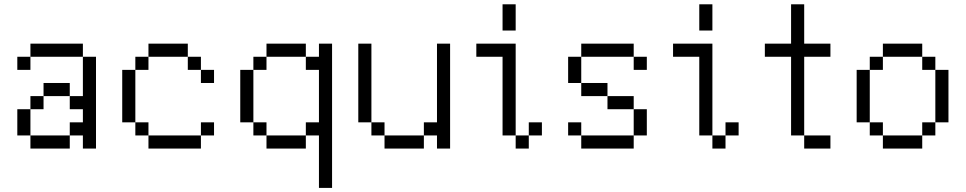

<svg xmlns="http://www.w3.org/2000/svg" viewBox="-20 -708 4602 915"><path d="M62.5 -437.5H125V-375H62.5ZM62.5 -187.5H125V-62.5H62.5ZM125 -62.5H312.5V0H125ZM125 -250H187.5V-187.5H125ZM125 -500H375V-437.5H125ZM187.5 -312.5H312.5V-250H187.5ZM312.5 -125H375V-187.5H312.5V-250H375V-437.5H437.5V0H375V-62.5H312.5Z M625 -375V-125H562.5V-375ZM625 -125H687.5V-62.5H625ZM625 -437.5H687.5V-375H625ZM687.5 -62.5H937.5V0H687.5ZM687.5 -500H875V-437.5H687.5ZM875 -437.5H937.5V-375H875ZM937.5 -125H1000V-62.5H937.5ZM937.5 -375H1000V-312.5H937.5Z M1500 187.5V-62.5H1437.5V-125H1500V-375H1437.5V-437.5H1500V-500H1562.5V187.5ZM1125 -375H1187.5V-125H1125ZM1187.5 -125H1250V-62.5H1187.5ZM1187.5 -437.5H1250V-375H1187.5ZM1250 -62.5H1437.5V0H1250ZM1250 -500H1437.5V-437.5H1250Z M1750 -500V-125H1687.5V-500ZM1750 -125H1812.5V-62.5H1750ZM1812.5 -62.5H2000V0H1812.5ZM2000 -125H2062.5V-500H2125V0H2062.5V-62.5H2000Z M2437.5 -562.5H2375V-687.5H2437.5ZM2250 -500H2437.5V-62.5H2375V-437.5H2250ZM2437.5 -62.5H2500V0H2437.5ZM2500 -125H2562.5V-62.5H2500Z M2750 -437.5V-312.5H2687.5V-437.5ZM2687.5 -125H2750V-62.5H2687.5ZM2750 -62.5H3000V0H2750ZM2750 -312.5H2875V-250H2750ZM2750 -500H3000V-437.5H2750ZM2875 -250H3000V-187.5H2875ZM3000 -187.5H3062.5V-62.5H3000ZM3000 -437.5H3062.5V-375H3000Z M3375 -562.5H3312.5V-687.5H3375ZM3187.5 -500H3375V-62.5H3312.5V-437.5H3187.5ZM3375 -62.5H3437.5V0H3375ZM3437.5 -125H3500V-62.5H3437.5Z M3812.5 -500H3937.5V-437.5H3812.5V-62.5H3750V-437.5H3625V-500H3750V-687.5H3812.5ZM3812.5 -62.5H3937.5V0H3812.5Z M4125 -375V-125H4062.5V-375ZM4125 -125H4187.5V-62.5H4125ZM4125 -437.5H4187.5V-375H4125ZM4187.5 -62.5H4375V0H4187.5ZM4187.5 -500H4375V-437.5H4187.5ZM4375 -125H4437.5V-62.5H4375ZM4375 -437.5H4437.5V-375H4375ZM4437.5 -375H4500V-125H4437.5Z"/></svg>

Font: 寒蝉点阵体 16px
Style: Regular
Weight: 400
Designer: Designed by Warren2060
Foundry: ChillType
Version: Version 1.000